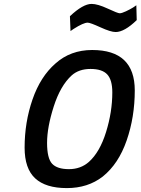

<svg xmlns="http://www.w3.org/2000/svg" viewBox="-20 -952 720 983"><path d="M572 -788Q547 -788 494.5 -812Q442 -836 429 -836Q407 -836 357 -804L341 -793L338 -869Q405 -932 449 -932Q480 -932 531.5 -908Q583 -884 593 -884Q603 -884 624.5 -894Q646 -904 662 -914L678 -925L680 -849Q617 -788 572 -788ZM435 -123Q491 -173 523 -276Q555 -379 555 -479Q555 -543 529 -571Q503 -599 443.5 -599Q384 -599 347 -566Q289 -513 255 -406.5Q221 -300 221 -220.5Q221 -141 247 -113.5Q273 -86 333 -86Q393 -86 435 -123ZM506 -48Q430 11 322 11Q214 11 160 -39Q106 -89 106 -196Q106 -326 146.5 -443Q187 -560 264 -627Q341 -696 452 -696Q670 -696 670 -489Q670 -353 628.5 -233Q587 -113 506 -48Z"/></svg>

Font: Titillium Web SemiBold
Style: Italic
Weight: 600
Italic angle: -13°
Version: Version 1.002;PS 57.000;hotconv 1.0.70;makeotf.lib2.5.55311